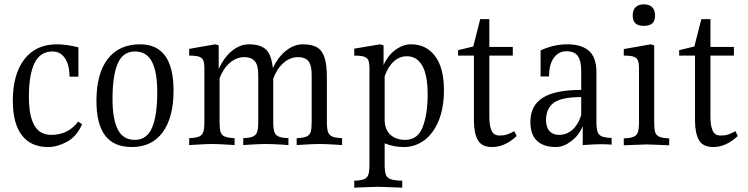

<svg xmlns="http://www.w3.org/2000/svg" viewBox="-20 -665 3445 884"><path d="M341 -447V-312H300Q300 -366 279 -397Q258 -428 222 -428Q165 -428 139 -374.5Q113 -321 113 -220Q113 -132 138 -88Q163 -44 216 -44Q294 -44 340 -105L358 -93Q333 -36 288 -12Q243 12 201 12Q122 12 80.5 -42.5Q39 -97 39 -201Q39 -323 92 -392Q145 -461 242 -461Q285 -461 341 -447Z M779 -248Q779 -124 729 -56Q679 12 587 12Q504 12 464 -41Q424 -94 424 -201Q424 -326 476 -393.5Q528 -461 625 -461Q779 -461 779 -248ZM498 -209Q498 -116 522.5 -68.5Q547 -21 601 -21Q656 -21 680 -77Q704 -133 704 -241Q704 -334 679.5 -381Q655 -428 601 -428Q546 -428 522 -372.5Q498 -317 498 -209Z M1555 -29V3L1527 1Q1476 -2 1451 -2Q1426 -2 1376 1L1346 3V-29Q1377 -30 1391.5 -36.5Q1406 -43 1410.5 -57.5Q1415 -72 1415 -104V-321Q1415 -366 1399.5 -384Q1384 -402 1353 -402Q1316 -402 1285.5 -375.5Q1255 -349 1238 -303V-104Q1238 -73 1243 -58Q1248 -43 1262.5 -36.5Q1277 -30 1308 -29V3L1282 1Q1230 -2 1204 -2Q1179 -2 1128 1L1100 3V-29Q1131 -30 1145 -36.5Q1159 -43 1164 -58Q1169 -73 1169 -104V-321Q1169 -366 1152.5 -384Q1136 -402 1105 -402Q1069 -402 1038.5 -376Q1008 -350 991 -305V-104Q991 -72 995.5 -57.5Q1000 -43 1014.5 -36.5Q1029 -30 1060 -29V3L1029 1Q981 -2 956 -2Q932 -2 884 1L851 3V-29Q883 -30 897 -36.5Q911 -43 916 -57.5Q921 -72 921 -104V-349Q921 -375 916 -387Q911 -399 896.5 -404Q882 -409 851 -409V-440L971 -461L987 -456V-348Q1013 -403 1049.5 -432Q1086 -461 1126 -461Q1178 -461 1204 -437.5Q1230 -414 1236 -352Q1262 -405 1298.5 -433Q1335 -461 1374 -461Q1414 -461 1438 -448Q1462 -435 1473.5 -402Q1485 -369 1485 -308V-104Q1485 -73 1490 -58Q1495 -43 1509.5 -36.5Q1524 -30 1555 -29Z M2024 -249Q2024 -169 2000 -110Q1976 -51 1934 -19.5Q1892 12 1838 12Q1794 12 1751 -5V93Q1751 124 1756.5 139Q1762 154 1778.5 160Q1795 166 1832 167V199Q1790 197 1779 197Q1729 195 1719 195Q1708 195 1660 197L1611 199V167Q1642 166 1656.5 160Q1671 154 1676 139Q1681 124 1681 93V-349Q1681 -375 1676 -387Q1671 -399 1656.5 -404Q1642 -409 1611 -409V-441L1730 -461L1746 -456V-365Q1765 -409 1800 -435Q1835 -461 1873 -461Q1942 -461 1983 -407Q2024 -353 2024 -249ZM1949 -229Q1949 -320 1924 -363Q1899 -406 1854 -406Q1820 -406 1793.5 -382.5Q1767 -359 1751 -314V-114Q1751 -69 1777 -45Q1803 -21 1845 -21Q1904 -21 1926.5 -81Q1949 -141 1949 -229Z M2359 -39Q2305 12 2246 12Q2198 12 2180 -20Q2162 -52 2162 -109V-409H2089V-434L2159 -451L2191 -577H2233V-449H2341V-409H2233V-126Q2233 -87 2243 -64Q2253 -41 2280 -41Q2300 -41 2314 -45.5Q2328 -50 2348 -61Z M2796 -30V1Q2777 -1 2743 -1Q2719 -1 2663 3V-84Q2645 -41 2609.5 -14.5Q2574 12 2540 12Q2483 12 2452.5 -16.5Q2422 -45 2422 -104Q2422 -179 2479 -215Q2536 -251 2656 -251V-337Q2656 -385 2640.5 -407Q2625 -429 2588 -429Q2552 -429 2530 -399Q2508 -369 2508 -313H2469V-433Q2530 -461 2592 -461Q2657 -461 2691.5 -431Q2726 -401 2726 -332V-105Q2726 -73 2731 -58.5Q2736 -44 2750 -37.5Q2764 -31 2796 -30ZM2656 -135V-218Q2565 -218 2529.5 -191.5Q2494 -165 2494 -113Q2494 -79 2510 -61.5Q2526 -44 2554 -44Q2589 -44 2615.5 -67.5Q2642 -91 2656 -135Z M2852 -28Q2884 -29 2898 -35.5Q2912 -42 2917 -56.5Q2922 -71 2922 -102V-349Q2922 -375 2917 -387Q2912 -399 2897.5 -404Q2883 -409 2852 -409V-439L2976 -461L2992 -456V-102Q2992 -71 2996.5 -56.5Q3001 -42 3015.5 -35.5Q3030 -29 3061 -28V4Q3023 2 3013 2Q2967 0 2958 0Q2948 0 2902 2Q2892 2 2852 4ZM2996 -594Q2996 -569 2983.5 -557.5Q2971 -546 2944 -546Q2918 -546 2905.5 -557.5Q2893 -569 2893 -594Q2893 -618 2906 -631.5Q2919 -645 2944 -645Q2970 -645 2983 -631.5Q2996 -618 2996 -594Z M3377 -39Q3323 12 3264 12Q3216 12 3198 -20Q3180 -52 3180 -109V-409H3107V-434L3177 -451L3209 -577H3251V-449H3359V-409H3251V-126Q3251 -87 3261 -64Q3271 -41 3298 -41Q3318 -41 3332 -45.5Q3346 -50 3366 -61Z"/></svg>

Font: Gupter
Style: Regular
Weight: 400
Designer: Octavio Pardo
Version: Version 1.000